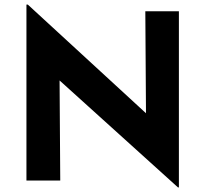

<svg xmlns="http://www.w3.org/2000/svg" viewBox="-20 -785 893 835"><path d="M754 30 196 -474 239 -450 242 0H95V-765H101L647 -263L615 -277L612 -736H758V30Z"/></svg>

Font: Reem Kufi Fun
Style: Regular
Weight: 400
Designer: Khaled Hosny
Version: Version 1.005